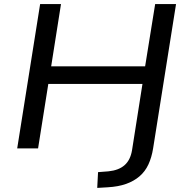

<svg xmlns="http://www.w3.org/2000/svg" viewBox="-20 -725 910 938"><path d="M455 193 459 116 510 112Q560 107 588.5 82Q617 57 625 9L676 -315H216L166 0H64L176 -705H278L230 -401H689L738 -705H840L728 0Q721 44 705 78.5Q689 113 661.5 136.5Q634 160 596 173.5Q558 187 506 190Z"/></svg>

Font: Nunito Sans 10pt SemiExpanded Medium
Style: Italic
Weight: 500
Width: 6
Italic angle: -9°
Designer: Vernon Adams
Foundry: Vernon Adams
Version: Version 3.101;gftools[0.9.27]